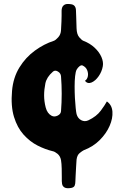

<svg xmlns="http://www.w3.org/2000/svg" viewBox="-20 -772 639 988"><path d="M530 -250Q556 -232 558.5 -197.5Q561 -163 544 -124Q527 -85 493 -51Q459 -17 411 1Q403 5 390 15.5Q377 26 374 49Q373 63 371.5 88.5Q370 114 369 135.5Q368 157 368 159Q368 173 364.5 182.5Q361 192 347 195Q319 200 308 190Q301 184 299.5 175Q298 166 298 160Q298 159 298 140Q298 121 297.5 95.5Q297 70 294 52Q290 31 276 19.5Q262 8 251 6Q213 -3 173.5 -23Q134 -43 101.5 -79Q69 -115 52 -170.5Q35 -226 42 -305Q48 -373 80 -425Q112 -477 159.5 -511.5Q207 -546 257 -562Q266 -565 279.5 -580Q293 -595 294 -617Q297 -667 297 -691.5Q297 -716 297 -717Q297 -723 299 -731Q301 -739 308 -745Q319 -755 347 -750Q371 -746 371 -716Q371 -714 372 -689Q373 -664 374 -626Q375 -595 388 -580Q401 -565 409 -562Q443 -549 467 -526.5Q491 -504 502 -478.5Q513 -453 509 -431Q504 -403 487.5 -379.5Q471 -356 451 -347.5Q431 -339 417 -356Q429 -364 432 -379.5Q435 -395 428.5 -411Q422 -427 405 -435Q398 -438 389 -431Q380 -424 374 -413Q369 -403 366.5 -380Q364 -357 364 -327Q364 -297 365.5 -268Q367 -239 369.5 -216Q372 -193 374 -185Q380 -163 398 -153.5Q416 -144 435 -153Q477 -173 499 -203Q521 -233 530 -250ZM207 -281Q207 -251 215 -219.5Q223 -188 246 -176Q260 -169 276.5 -177Q293 -185 294 -200Q301 -290 294 -379Q293 -395 278 -404Q263 -413 252 -403Q220 -375 213.5 -343Q207 -311 207 -281Z"/></svg>

Font: Potta One
Style: Regular
Weight: 400
Designer: 108,108go
Foundry: Font Zone 108
Version: Version 1.000